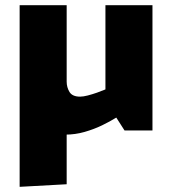

<svg xmlns="http://www.w3.org/2000/svg" viewBox="-20 -504 660 743"><path d="M238 209V-393L56 -389V219ZM388 -484V-158Q374 -152 355.5 -145.5Q337 -139 319.5 -134.5Q302 -130 290 -130Q260 -130 249 -148Q238 -166 238 -188V-484H56V-171Q56 -117 74.5 -74.5Q93 -32 132 -7.5Q171 17 232 17Q271 17 307.5 6.5Q344 -4 375 -19Q406 -34 430 -49L462 1H570V-484Z"/></svg>

Font: Catamaran Thin Black
Style: Regular
Weight: 900
Version: Version 2.000